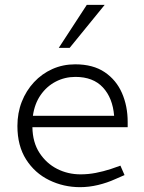

<svg xmlns="http://www.w3.org/2000/svg" viewBox="-20 -767 594 794"><path d="M311 7Q243 7 183.5 -22Q124 -51 88 -107.5Q52 -164 52 -246Q52 -300 70 -346Q88 -392 120.5 -427Q153 -462 196.5 -481.5Q240 -501 291 -501Q365 -501 413 -468.5Q461 -436 484.5 -382Q508 -328 508 -263V-241H114Q115 -178 143.5 -134.5Q172 -91 216.5 -68.5Q261 -46 313 -46Q345 -46 376 -52Q407 -58 438 -68L478 -82L495 -43L456 -26Q423 -11 385.5 -2Q348 7 311 7ZM116 -288H452Q446 -362 405.5 -405.5Q365 -449 292 -449Q248 -449 210.5 -429.5Q173 -410 148 -374Q123 -338 116 -288ZM223 -569 339 -747H413L268 -569Z"/></svg>

Font: REM Medium ExtraLight
Style: Regular
Weight: 250
Version: Version 1.005;gftools[0.9.28]